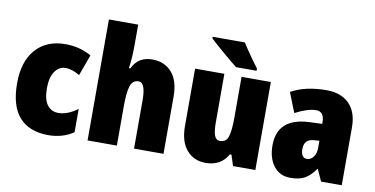

<svg xmlns="http://www.w3.org/2000/svg" viewBox="-74 -972 2319 1188"><g transform="rotate(10 1085.5 -378.0)"><path d="M34 -274Q34 -410 101.5 -486.5Q169 -563 288 -563Q378 -563 451 -521L403 -389Q354 -418 314 -418Q273 -418 247 -380.5Q221 -343 221 -275Q221 -205 246.5 -170.5Q272 -136 317 -136Q346 -136 377.5 -148.5Q409 -161 437 -183V-36Q369 10 279 10Q160 10 97 -60Q34 -130 34 -274Z M709 -638Q709 -547 699 -485H708Q728 -526 759 -544.5Q790 -563 835 -563Q910 -563 956 -511Q1002 -459 1002 -360V0H817V-304Q817 -415 773 -415Q736 -415 722.5 -375.5Q709 -336 709 -247V0H525V-760H709Z M1579 0H1439L1417 -68H1407Q1364 10 1268 10Q1193 10 1148 -42.5Q1103 -95 1103 -193V-553H1287V-250Q1287 -193 1297 -166Q1307 -139 1331 -139Q1370 -139 1382.5 -176Q1395 -213 1395 -296V-553H1579ZM1480 -620V-606H1351Q1320 -630 1261.5 -680Q1203 -730 1176 -756V-766H1378Q1397 -736 1427 -693Q1457 -650 1480 -620Z M2122 -363V0H1992L1959 -73H1956Q1924 -28 1890 -9Q1856 10 1800 10Q1733 10 1695 -39.5Q1657 -89 1657 -169Q1657 -342 1859 -350L1937 -353V-363Q1937 -430 1886 -430Q1834 -430 1755 -389L1706 -513Q1795 -563 1929 -563Q2019 -563 2070.5 -511.5Q2122 -460 2122 -363ZM1907 -245Q1874 -243 1858.5 -226.5Q1843 -210 1843 -179Q1843 -123 1881 -123Q1905 -123 1921.5 -145Q1938 -167 1938 -201V-247Z"/></g></svg>

Font: Noto Sans Display Black Narrow
Style: Regular
Weight: 900
Width: 4
Designer: Monotype Design team
Foundry: Monotype Imaging Inc.
Version: Version 1.000